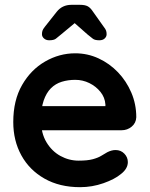

<svg xmlns="http://www.w3.org/2000/svg" viewBox="-20 -766 620 796"><path d="M312 10Q227 10 164.5 -25.5Q102 -61 68.5 -122Q35 -183 35 -260Q35 -350 71.5 -413.5Q108 -477 167 -511Q226 -545 292 -545Q343 -545 388.5 -524Q434 -503 469 -466.5Q504 -430 524.5 -382Q545 -334 545 -280Q544 -256 526 -241Q508 -226 484 -226H102L72 -326H439L417 -306V-333Q415 -362 396.5 -385Q378 -408 350.5 -421.5Q323 -435 292 -435Q262 -435 236 -427Q210 -419 191 -400Q172 -381 161 -349Q150 -317 150 -268Q150 -214 172.5 -176.5Q195 -139 230.5 -119.5Q266 -100 306 -100Q343 -100 365 -106Q387 -112 400.5 -120.5Q414 -129 425 -135Q443 -144 459 -144Q481 -144 495.5 -129Q510 -114 510 -94Q510 -67 482 -45Q456 -23 409 -6.5Q362 10 312 10ZM310 -687 233 -623Q220 -612 211.5 -605.5Q203 -599 184 -599Q171 -599 162.5 -606.5Q154 -614 154 -624Q154 -632 156 -638.5Q158 -645 166 -655L215 -717Q238 -746 276 -746H312Q332 -746 343.5 -740Q355 -734 366 -717L410 -655Q418 -645 420 -638.5Q422 -632 422 -624Q422 -614 414 -606.5Q406 -599 392 -599Q373 -599 365 -605.5Q357 -612 343 -623L259 -697Z"/></svg>

Font: Quicksand Light
Style: Bold
Weight: 700
Version: Version 3.004